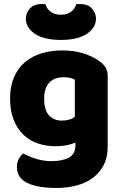

<svg xmlns="http://www.w3.org/2000/svg" viewBox="-20 -751 607 952"><path d="M289 -501Q346 -501 392.5 -486.5Q439 -472 471 -449Q491 -435 502.5 -418Q514 -401 514 -374V-24Q514 29 494 67.5Q474 106 439.5 131.5Q405 157 358.5 169Q312 181 259 181Q168 181 116 156.5Q64 132 64 77Q64 54 73.5 36.5Q83 19 95 10Q124 26 160.5 37Q197 48 236 48Q290 48 322 30Q354 12 354 -28V-44Q313 -26 254 -26Q209 -26 168.5 -39.5Q128 -53 97.5 -81.5Q67 -110 48.5 -155Q30 -200 30 -262Q30 -323 49.5 -368Q69 -413 103.5 -442.5Q138 -472 185.5 -486.5Q233 -501 289 -501ZM351 -356Q344 -360 330.5 -364Q317 -368 297 -368Q248 -368 223.5 -340.5Q199 -313 199 -262Q199 -204 223.5 -178.5Q248 -153 286 -153Q327 -153 351 -172ZM282 -553Q198 -553 153 -583.5Q108 -614 108 -659Q108 -685 127.5 -708Q147 -731 188 -731Q193 -731 197 -731Q201 -731 206 -730Q211 -708 231 -693Q251 -678 282 -678Q313 -678 332.5 -693Q352 -708 358 -730Q363 -731 367 -731Q371 -731 376 -731Q417 -731 436.5 -708Q456 -685 456 -659Q456 -614 411 -583.5Q366 -553 282 -553Z"/></svg>

Font: Baloo Bhai
Style: Regular
Weight: 400
Designer: Supriya Tembe, Noopur Datye and Ek Type
Foundry: Ek Type
Version: Version 1.443;PS 1.000;hotconv 16.6.51;makeotf.lib2.5.65220;